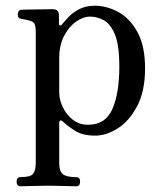

<svg xmlns="http://www.w3.org/2000/svg" viewBox="-20 -462 556 671"><path d="M52 189Q38 189 38 173Q38 157 52 157Q87 157 96 145Q105 133 105 106V-347Q105 -371 100.5 -379Q96 -387 83 -390Q77 -392 68.5 -393.5Q60 -395 55 -396Q42 -397 42 -412Q42 -418 45.5 -423Q49 -428 56 -428Q59 -428 73.5 -428.5Q88 -429 107 -429Q126 -429 142 -429.5Q158 -430 163 -430Q186 -430 186 -409V-380Q186 -374 189.5 -373Q193 -372 197 -377Q205 -387 219.5 -402.5Q234 -418 257 -430Q280 -442 311 -442Q353 -442 393.5 -420Q434 -398 460.5 -349.5Q487 -301 487 -223Q487 -143 459 -90.5Q431 -38 391 -13Q351 12 313 12Q270 12 244 -4Q218 -20 200 -37Q193 -43 190 -40.5Q187 -38 187 -33V108Q187 136 199.5 146.5Q212 157 246 157Q260 157 260 173Q260 189 246 189Q239 189 221.5 188.5Q204 188 183 187.5Q162 187 146 187Q122 187 92.5 188Q63 189 52 189ZM288 -26Q349 -26 373 -81.5Q397 -137 397 -229Q397 -306 381 -343Q365 -380 341.5 -392Q318 -404 295 -404Q271 -404 246 -386.5Q221 -369 204 -336.5Q187 -304 187 -259V-139Q187 -114 199.5 -87.5Q212 -61 234.5 -43.5Q257 -26 288 -26Z"/></svg>

Font: Zen Old Mincho
Style: Regular
Weight: 400
Designer: Yoshimichi Ohira
Foundry: Positype
Version: Version 1.001